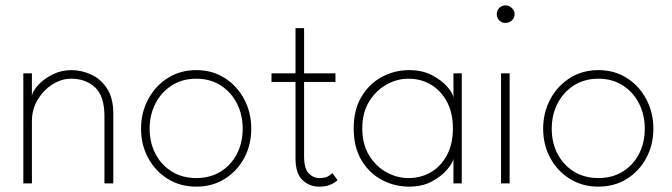

<svg xmlns="http://www.w3.org/2000/svg" viewBox="-20 -684 2506 716"><path d="M246.5 -422.5Q284 -422.5 320 -406Q356 -389.5 379.2 -353.8Q402.5 -318 402.5 -261V0H369.5V-250.5Q369.5 -326 334.5 -358.2Q299.5 -390.5 245.5 -390.5Q209.5 -390.5 176 -369.5Q142.5 -348.5 120.8 -312.5Q99 -276.5 99 -232V0H67V-410.5H99V-326.5Q102 -344.5 122.5 -367Q143 -389.5 175.5 -406Q208 -422.5 246.5 -422.5Z M712 12Q652 12 605.5 -17Q559 -46 532.5 -95Q506 -144 506 -204Q506 -264 532.5 -313.8Q559 -363.5 605.5 -393Q652 -422.5 712 -422.5Q772 -422.5 818.2 -393Q864.5 -363.5 890.8 -313.8Q917 -264 917 -204Q917 -144 890.8 -95Q864.5 -46 818.2 -17Q772 12 712 12ZM712 -20Q764 -20 803 -44.2Q842 -68.5 863.5 -110.2Q885 -152 885 -204Q885 -256 863.5 -298.2Q842 -340.5 803 -365.5Q764 -390.5 712 -390.5Q660 -390.5 620.8 -365.5Q581.5 -340.5 559.8 -298.2Q538 -256 538 -204Q538 -152 559.8 -110.2Q581.5 -68.5 620.8 -44.2Q660 -20 712 -20Z M992.5 -410.5H1082V-579H1114V-410.5H1231V-378.5H1114V-101Q1114 -55.5 1131 -37.8Q1148 -20 1171 -20Q1194.5 -20 1206 -28Q1217.5 -36 1219.5 -38.5L1239 -12Q1236.5 -9.5 1228 -3.5Q1219.5 2.5 1205.2 7.2Q1191 12 1170 12Q1133.5 12 1107.8 -12.8Q1082 -37.5 1082 -93V-378.5H992.5Z M1671 0V-91Q1668 -77 1647.8 -52.2Q1627.5 -27.5 1591.5 -7.8Q1555.5 12 1506 12Q1451.5 12 1404.2 -13Q1357 -38 1328 -86.5Q1299 -135 1299 -205Q1299 -275 1328 -323.5Q1357 -372 1404.2 -397.2Q1451.5 -422.5 1506 -422.5Q1555.5 -422.5 1591.8 -403.2Q1628 -384 1648.8 -359.5Q1669.5 -335 1671 -319V-410.5H1702V0ZM1331 -205Q1331 -147 1356 -105.5Q1381 -64 1420.5 -42Q1460 -20 1503 -20Q1550.5 -20 1588 -42.5Q1625.5 -65 1647.2 -106.5Q1669 -148 1669 -205Q1669 -262 1647.2 -303.5Q1625.5 -345 1588 -367.8Q1550.5 -390.5 1503 -390.5Q1460 -390.5 1420.5 -368.2Q1381 -346 1356 -304.5Q1331 -263 1331 -205Z M1848.5 0V-410.5H1880.5V0ZM1865 -598.5Q1851.5 -598.5 1842 -608Q1832.5 -617.5 1832.5 -631Q1832.5 -645 1842.2 -654.5Q1852 -664 1865 -664Q1874 -664 1881.8 -659.5Q1889.5 -655 1894.2 -647.8Q1899 -640.5 1899 -631Q1899 -617.5 1889 -608Q1879 -598.5 1865 -598.5Z M2211.5 12Q2151.5 12 2105 -17Q2058.5 -46 2032 -95Q2005.5 -144 2005.5 -204Q2005.5 -264 2032 -313.8Q2058.5 -363.5 2105 -393Q2151.5 -422.5 2211.5 -422.5Q2271.5 -422.5 2317.8 -393Q2364 -363.5 2390.2 -313.8Q2416.5 -264 2416.5 -204Q2416.5 -144 2390.2 -95Q2364 -46 2317.8 -17Q2271.5 12 2211.5 12ZM2211.5 -20Q2263.5 -20 2302.5 -44.2Q2341.5 -68.5 2363 -110.2Q2384.5 -152 2384.5 -204Q2384.5 -256 2363 -298.2Q2341.5 -340.5 2302.5 -365.5Q2263.5 -390.5 2211.5 -390.5Q2159.5 -390.5 2120.2 -365.5Q2081 -340.5 2059.2 -298.2Q2037.5 -256 2037.5 -204Q2037.5 -152 2059.2 -110.2Q2081 -68.5 2120.2 -44.2Q2159.5 -20 2211.5 -20Z"/></svg>

Font: League Spartan Thin
Style: Regular
Weight: 100
Foundry: The League of Moveable Type
Version: Version 2.002